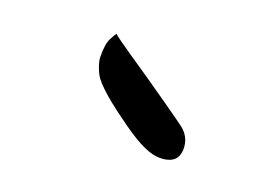

<svg xmlns="http://www.w3.org/2000/svg" viewBox="-66 -786 1133 783"><g transform="rotate(20 500.0 -394.5)"><path d="M513 -472Q564 -437 608 -406Q652 -375 681.5 -354Q711 -333 717 -326Q738 -304 743.5 -276Q749 -248 740.5 -225Q732 -202 707 -193Q683 -184 651.5 -187.5Q620 -191 576 -214Q532 -237 468 -285Q462 -289 444.5 -302Q427 -315 404 -333.5Q381 -352 360.5 -371.5Q340 -391 328 -407Q317 -422 307.5 -448Q298 -474 298 -491Q297 -547 310.5 -572.5Q324 -598 328 -602Q333 -596 357 -579Q381 -562 412.5 -540.5Q444 -519 472 -500Q500 -481 513 -472Z"/></g></svg>

Font: Potta One
Style: Regular
Weight: 400
Designer: 108,108go
Foundry: Font Zone 108
Version: Version 1.000